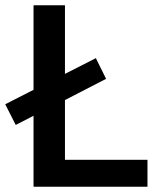

<svg xmlns="http://www.w3.org/2000/svg" viewBox="-20 -713 602 733"><path d="M108 0V-271L40 -236L0 -315L108 -370V-693H228V-431L346 -491L385 -412L228 -331V-103H543V0Z"/></svg>

Font: Ubuntu Sans SemiBold
Style: Regular
Weight: 600
Designer: Dalton Maag Ltd
Foundry: Dalton Maag Ltd
Version: Version 1.006; ttfautohint (v1.8.4.7-5d5b)